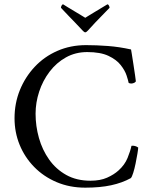

<svg xmlns="http://www.w3.org/2000/svg" viewBox="-20 -859 698 885"><path d="M377 -651Q425 -651 477.5 -647Q530 -643 584 -631Q584 -631 587.5 -610.5Q591 -590 595 -562.5Q599 -535 602.5 -512.5Q606 -490 606 -486Q607 -482 600 -478Q593 -474 585 -474Q578 -474 573 -477Q571 -488 563.5 -511Q556 -534 536.5 -559Q517 -584 480 -601.5Q443 -619 382 -619Q328 -619 284 -594.5Q240 -570 208.5 -528.5Q177 -487 160.5 -436.5Q144 -386 144 -335Q144 -278 159.5 -223Q175 -168 206.5 -123.5Q238 -79 285.5 -52.5Q333 -26 397 -26Q442 -26 473.5 -40Q505 -54 526 -73Q555 -99 568 -131Q581 -163 586 -187Q603 -189 617 -179Q617 -172 613.5 -151Q610 -130 605 -105.5Q600 -81 594 -62Q588 -43 583 -38Q543 -16 492 -5Q441 6 373 6Q301 6 241 -19.5Q181 -45 137.5 -89.5Q94 -134 70.5 -191.5Q47 -249 47 -314Q47 -383 71.5 -443.5Q96 -504 140 -551Q184 -598 244.5 -624.5Q305 -651 377 -651ZM373 -710Q370 -710 367 -712.5Q364 -715 361 -718Q342 -739 327 -754Q312 -769 297 -785Q282 -801 261 -823Q261 -828 264 -833.5Q267 -839 271 -839Q277 -835 293.5 -825Q310 -815 328.5 -804Q347 -793 360 -785Q373 -777 373 -777Q373 -777 385 -784.5Q397 -792 414.5 -802.5Q432 -813 448.5 -823Q465 -833 475 -839Q479 -839 482 -833.5Q485 -828 485 -823Q464 -801 449 -786Q434 -771 419.5 -755.5Q405 -740 385 -718Q382 -715 379 -712.5Q376 -710 373 -710Z"/></svg>

Font: Amiri
Style: Regular
Weight: 400
Designer: Khaled Hosny
Version: Version 0.114